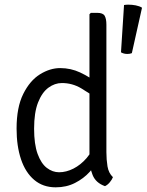

<svg xmlns="http://www.w3.org/2000/svg" viewBox="-20 -790 628 822"><path d="M511 -768.5Q515.5 -769.5 520.5 -769.8Q525.5 -770 531 -770Q545.5 -770 561.2 -767Q577 -764 588 -757L544.5 -562.5Q536.5 -559 525.5 -559Q510 -559 498 -566ZM435.5 -138.5Q435.5 -106.5 440.2 -77.8Q445 -49 463.5 -31.5Q459.5 -21 450.2 -9.8Q441 1.5 429.5 7Q390 -7 376.5 -40.8Q363 -74.5 363 -114.5V-729L369 -735H396Q421 -735 428.2 -722.2Q435.5 -709.5 435.5 -684.5ZM51 -239.5Q51 -330.5 79.5 -387.8Q108 -445 151 -471.8Q194 -498.5 237.5 -498.5Q283 -498.5 323 -479.8Q363 -461 399 -433L395 -367Q366 -389 327.8 -411.8Q289.5 -434.5 245 -434.5Q214.5 -434.5 187.2 -414.5Q160 -394.5 143 -351.5Q126 -308.5 126 -239Q126 -172.5 141 -131.2Q156 -90 180.5 -71.2Q205 -52.5 233 -52.5Q263.5 -52.5 294.5 -68.2Q325.5 -84 350.8 -113.2Q376 -142.5 388.5 -183L402 -113Q390 -83 364 -54.2Q338 -25.5 301.2 -6.8Q264.5 12 218.5 12Q164 12 126.5 -19.8Q89 -51.5 70 -108Q51 -164.5 51 -239.5Z"/></svg>

Font: Signika Light
Style: Regular
Weight: 300
Designer: Anna Giedry
Foundry: Anna Giedry
Version: Version 2.000